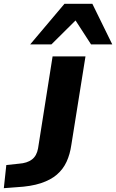

<svg xmlns="http://www.w3.org/2000/svg" viewBox="-152 -791 607 1004"><path d="M-132 193 -119 72 -53 65Q-10 62 15 43Q40 24 47 -15L123 -496H295L221 -33Q214 16 196 55Q178 94 145.5 122Q113 150 61.5 167Q10 184 -66 188ZM6 -559 185 -771H331L435 -559H324L243 -684L117 -559Z"/></svg>

Font: Nunito Sans 10pt Expanded ExtraBold
Style: Italic
Weight: 800
Width: 7
Italic angle: -9°
Designer: Vernon Adams
Foundry: Vernon Adams
Version: Version 3.101;gftools[0.9.27]